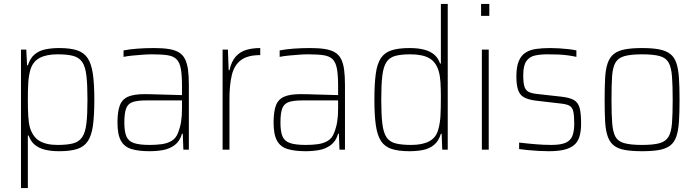

<svg xmlns="http://www.w3.org/2000/svg" viewBox="-20 -763 3550 979"><path d="M87 196V-510H114L118 -430H122Q134 -467 157 -486Q180 -505 212 -511.5Q244 -518 282 -518Q338 -518 373 -506.5Q408 -495 427 -466.5Q446 -438 453.5 -386.5Q461 -335 461 -255Q461 -175 454 -123.5Q447 -72 428 -43.5Q409 -15 374 -3.5Q339 8 282 8Q239 8 208 0Q177 -8 156.5 -25.5Q136 -43 126 -72H122V196ZM273 -24Q323 -24 353 -32Q383 -40 399 -63.5Q415 -87 420.5 -133Q426 -179 426 -255Q426 -332 420.5 -378Q415 -424 399 -447Q383 -470 353 -478Q323 -486 273 -486Q216 -486 181 -467Q146 -448 134 -404Q126 -374 124 -339Q122 -304 122 -255Q122 -207 124 -172Q126 -137 132 -115Q146 -66 180.5 -45Q215 -24 273 -24Z M743 8Q687 8 650.5 -3Q614 -14 596.5 -45.5Q579 -77 579 -138Q579 -194 591 -225.5Q603 -257 633 -270Q663 -283 717 -283Q730 -283 752 -282.5Q774 -282 802 -281Q830 -280 857.5 -279.5Q885 -279 908 -278V-324Q908 -380 902 -412.5Q896 -445 880 -461Q864 -477 833.5 -481.5Q803 -486 754 -486Q734 -486 707 -484Q680 -482 654.5 -479.5Q629 -477 610 -473V-506Q641 -512 681 -515Q721 -518 766 -518Q810 -518 841 -513Q872 -508 892 -496Q912 -484 923 -462.5Q934 -441 938.5 -408.5Q943 -376 943 -330V0H915L912 -81H908Q897 -43 871 -23.5Q845 -4 812 2Q779 8 743 8ZM743 -24Q777 -24 805.5 -28Q834 -32 855.5 -45Q877 -58 887 -84Q899 -114 903.5 -143Q908 -172 908 -210V-251H726Q682 -251 657.5 -243Q633 -235 623.5 -211Q614 -187 614 -138Q614 -92 624.5 -67.5Q635 -43 663 -33.5Q691 -24 743 -24Z M1115 0V-510H1142L1146 -405H1150Q1160 -450 1182 -474.5Q1204 -499 1235.5 -508.5Q1267 -518 1307 -518V-482Q1242 -482 1208 -456Q1174 -430 1162 -380Q1150 -330 1150 -259V0Z M1539 8Q1483 8 1446.5 -3Q1410 -14 1392.5 -45.5Q1375 -77 1375 -138Q1375 -194 1387 -225.5Q1399 -257 1429 -270Q1459 -283 1513 -283Q1526 -283 1548 -282.5Q1570 -282 1598 -281Q1626 -280 1653.5 -279.5Q1681 -279 1704 -278V-324Q1704 -380 1698 -412.5Q1692 -445 1676 -461Q1660 -477 1629.5 -481.5Q1599 -486 1550 -486Q1530 -486 1503 -484Q1476 -482 1450.5 -479.5Q1425 -477 1406 -473V-506Q1437 -512 1477 -515Q1517 -518 1562 -518Q1606 -518 1637 -513Q1668 -508 1688 -496Q1708 -484 1719 -462.5Q1730 -441 1734.5 -408.5Q1739 -376 1739 -330V0H1711L1708 -81H1704Q1693 -43 1667 -23.5Q1641 -4 1608 2Q1575 8 1539 8ZM1539 -24Q1573 -24 1601.5 -28Q1630 -32 1651.5 -45Q1673 -58 1683 -84Q1695 -114 1699.5 -143Q1704 -172 1704 -210V-251H1522Q1478 -251 1453.5 -243Q1429 -235 1419.5 -211Q1410 -187 1410 -138Q1410 -92 1420.5 -67.5Q1431 -43 1459 -33.5Q1487 -24 1539 -24Z M2068 8Q2012 8 1977 -3.5Q1942 -15 1923 -43.5Q1904 -72 1896.5 -123.5Q1889 -175 1889 -255Q1889 -335 1896 -386.5Q1903 -438 1922 -466.5Q1941 -495 1976.5 -506.5Q2012 -518 2068 -518Q2111 -518 2142 -510Q2173 -502 2193.5 -485Q2214 -468 2224 -439H2228V-743H2263V0H2235L2232 -81H2228Q2217 -44 2193.5 -24.5Q2170 -5 2138 1.5Q2106 8 2068 8ZM2077 -24Q2134 -24 2168.5 -42.5Q2203 -61 2214 -100Q2224 -135 2226 -172.5Q2228 -210 2228 -269Q2228 -309 2226 -342.5Q2224 -376 2217 -400Q2203 -447 2168.5 -466.5Q2134 -486 2072 -486Q2025 -486 1995.5 -478Q1966 -470 1950.5 -446.5Q1935 -423 1929.5 -377Q1924 -331 1924 -255Q1924 -179 1929.5 -133Q1935 -87 1950.5 -63.5Q1966 -40 1996.5 -32Q2027 -24 2077 -24Z M2433 -682V-743H2475V-682ZM2437 0V-510H2472V0Z M2778 8Q2755 8 2727 6.5Q2699 5 2673 2.5Q2647 0 2627 -3V-36Q2653 -33 2673.5 -31Q2694 -29 2712.5 -27.5Q2731 -26 2750 -25Q2769 -24 2791 -24Q2840 -24 2865 -35.5Q2890 -47 2899 -71Q2908 -95 2908 -133Q2908 -175 2903 -195.5Q2898 -216 2883.5 -224Q2869 -232 2840 -235L2711 -250Q2673 -255 2651.5 -267Q2630 -279 2621.5 -305Q2613 -331 2613 -373Q2613 -422 2625 -451Q2637 -480 2659.5 -494.5Q2682 -509 2714 -513.5Q2746 -518 2786 -518Q2808 -518 2831.5 -516.5Q2855 -515 2878 -512.5Q2901 -510 2919 -506V-473Q2896 -478 2873.5 -481Q2851 -484 2826.5 -485Q2802 -486 2772 -486Q2736 -486 2708 -480Q2680 -474 2664 -451.5Q2648 -429 2648 -380Q2648 -343 2653.5 -323.5Q2659 -304 2674 -295.5Q2689 -287 2717 -284L2843 -270Q2886 -265 2907 -252.5Q2928 -240 2935.5 -212.5Q2943 -185 2943 -133Q2943 -92 2934 -64.5Q2925 -37 2905 -21.5Q2885 -6 2854 1Q2823 8 2778 8Z M3254 8Q3200 8 3165 1.5Q3130 -5 3109.5 -21.5Q3089 -38 3078.5 -68Q3068 -98 3065.5 -143.5Q3063 -189 3063 -254Q3063 -319 3065.5 -365Q3068 -411 3078.5 -441Q3089 -471 3109.5 -487.5Q3130 -504 3165 -511Q3200 -518 3254 -518Q3308 -518 3342.5 -511Q3377 -504 3398 -487.5Q3419 -471 3429 -441Q3439 -411 3442 -365Q3445 -319 3445 -254Q3445 -189 3442 -143.5Q3439 -98 3429 -68Q3419 -38 3398 -21.5Q3377 -5 3342.5 1.5Q3308 8 3254 8ZM3253 -24Q3312 -24 3343.5 -33Q3375 -42 3389 -66Q3403 -90 3406.5 -135.5Q3410 -181 3410 -254Q3410 -327 3406.5 -373Q3403 -419 3389.5 -443.5Q3376 -468 3344 -477Q3312 -486 3254 -486Q3197 -486 3164.5 -477Q3132 -468 3118 -443.5Q3104 -419 3101 -373Q3098 -327 3098 -254Q3098 -181 3101.5 -135.5Q3105 -90 3118 -66Q3131 -42 3163.5 -33Q3196 -24 3253 -24Z"/></svg>

Font: Saira Thin SemiCondensed
Style: Regular
Weight: 100
Width: 4
Version: Version 1.101